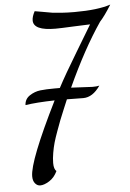

<svg xmlns="http://www.w3.org/2000/svg" viewBox="-56 -759 602 888"><g transform="rotate(-5 245.0 -315.5)"><path d="M59 -289Q60 -317 83.5 -332.5Q107 -348 133.5 -351Q160 -354 200 -354H224Q255 -413 316.5 -514.5Q378 -616 389 -635Q372 -635 312 -632Q252 -629 228 -629Q126 -629 126 -676Q126 -694 139 -718Q148 -717 176.5 -711.5Q205 -706 219 -704Q233 -702 261.5 -700Q290 -698 322 -698Q431 -698 490 -718Q459 -668 436 -643Q355 -524 276 -351Q368 -346 375 -346Q395 -346 407 -349Q372 -298 328 -298Q285 -298 252 -299Q248 -289 234 -256Q220 -223 213.5 -206Q207 -189 195.5 -157.5Q184 -126 178 -105Q172 -84 167.5 -58Q163 -32 163 -11Q163 18 175 27Q161 57 137 72Q113 87 95 87Q81 87 71 75Q61 63 61 42Q61 -29 195 -299Q109 -297 59 -289Z"/></g></svg>

Font: Dancing Script
Style: Regular
Weight: 400
Designer: Pablo Impallari
Foundry: Pablo Impallari. www.impallari.com
Version: Version 1.002